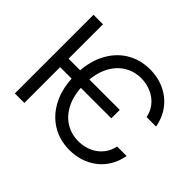

<svg xmlns="http://www.w3.org/2000/svg" viewBox="-153 -991 1256 1256"><g transform="rotate(45 474.5 -363.5)"><path d="M649.4 -409.2V-331.1H153.3V-409.2ZM894.5 -500H806.6Q798.8 -538.1 779.5 -566.9Q760.3 -595.7 732.7 -615.2Q705.1 -634.8 671.9 -645Q638.7 -655.3 602.5 -655.3Q536.6 -655.3 483.2 -621.6Q429.7 -587.9 398.2 -522.9Q366.7 -458 366.2 -363.3Q366.7 -269 398.2 -204.1Q429.7 -139.2 483.2 -105.7Q536.6 -72.3 602.5 -72.3Q638.7 -72.3 671.9 -82.3Q705.1 -92.3 732.7 -112.1Q760.3 -131.8 779.5 -160.6Q798.8 -189.5 806.6 -227.5H894.5Q884.3 -171.4 858.2 -127.4Q832 -83.5 793.2 -53Q754.4 -22.5 705.8 -6.3Q657.2 9.8 602.5 9.8Q509.3 9.8 436.8 -35.6Q364.3 -81.1 322.8 -164.8Q281.2 -248.5 281.2 -363.3Q281.2 -478.5 322.8 -562.5Q364.3 -646.5 436.8 -691.9Q509.3 -737.3 602.5 -737.3Q657.2 -737.3 705.8 -721.2Q754.4 -705.1 793.2 -674.6Q832 -644 858.2 -599.9Q884.3 -555.7 894.5 -500ZM175.8 -727.5V0H87.9V-727.5Z"/></g></svg>

Font: GitLab Sans
Style: Regular
Weight: 400
Designer: Rasmus Andersson
Foundry: Modifications by GitLab B.V., manufactured by rsms
Version: Version 4.000;git-c8fb6b7